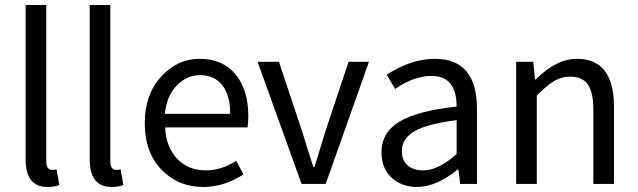

<svg xmlns="http://www.w3.org/2000/svg" viewBox="-20 -732 2539 764"><path d="M82 -98V-712H164V-92Q164 -56 187 -56Q196 -56 205 -58L216 4Q198 12 169 12Q82 12 82 -98Z M337 -98V-712H419V-92Q419 -56 442 -56Q451 -56 460 -58L471 4Q453 12 424 12Q337 12 337 -98Z M556 -242Q556 -356 621 -427Q686 -498 774 -498Q866 -498 917 -436.5Q968 -375 968 -270Q968 -243 965 -225H637Q641 -146 685 -100Q729 -54 799 -54Q861 -54 920 -92L949 -38Q871 12 789 12Q689 12 622.5 -57Q556 -126 556 -242ZM636 -279H896Q896 -353 864.5 -393Q833 -433 776 -433Q723 -433 683 -391.5Q643 -350 636 -279Z M1005 -486H1090L1182 -210Q1196 -163 1227 -67H1231Q1235 -80 1251 -131Q1267 -182 1275 -210L1367 -486H1448L1276 0H1180Z M1498 -126Q1498 -205 1569.5 -248Q1641 -291 1797 -308Q1797 -430 1697 -430Q1628 -430 1552 -378L1519 -435Q1617 -498 1710 -498Q1878 -498 1878 -298V0H1811L1804 -58H1802Q1715 12 1641 12Q1578 12 1538 -25Q1498 -62 1498 -126ZM1579 -132Q1579 -93 1602.5 -73.5Q1626 -54 1664 -54Q1724 -54 1797 -119V-254Q1679 -239 1629 -209.5Q1579 -180 1579 -132Z M2034 0V-486H2102L2109 -416H2112Q2194 -498 2275 -498Q2423 -498 2423 -308V0H2341V-297Q2341 -365 2319 -396Q2297 -427 2249 -427Q2214 -427 2185 -409.5Q2156 -392 2116 -352V0Z"/></svg>

Font: RibengUni
Style: Regular
Weight: 400
Designer: (1) Dr. Andrew Glass (Program Manager at Microsoft Corporation)
(2) Bivuti Chakma (Suz Moriz)
(3) Paul D. Hunt (Adobe Co
Foundry: Bivuti Chakma and Jyoti Chakma
Version: Version 1.2020